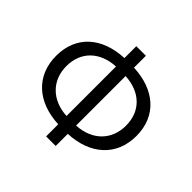

<svg xmlns="http://www.w3.org/2000/svg" viewBox="-187 -956 1177 1177"><g transform="rotate(45 401.5 -367.0)"><path d="M360 24H443V-81C628 -89 750 -196 750 -369C750 -543 628 -647 443 -655V-758H360V-655C175 -647 54 -543 54 -369C54 -196 175 -89 360 -81ZM360 -153C228 -160 143 -245 143 -369C143 -494 228 -575 360 -582ZM443 -582C576 -575 660 -494 660 -369C660 -245 576 -160 443 -153Z"/></g></svg>

Font: Noto Sans HK
Style: Regular
Weight: 400
Designer: Ryoko NISHIZUKA 西塚涼子 (kana, bopomofo & ideographs); Paul D. Hunt (Latin, Greek & Cyrillic); Sandoll Communications 산돌커뮤니
Foundry: Adobe
Version: Version 2.004;hotconv 1.0.118;makeotfexe 2.5.65603